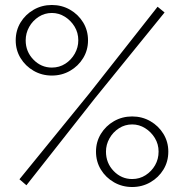

<svg xmlns="http://www.w3.org/2000/svg" viewBox="-20 -740 738 770"><path d="M188 -437Q148 -437 115 -456Q82 -475 62.5 -507Q43 -539 43 -578Q43 -618 62.5 -650Q82 -682 115 -701Q148 -720 188 -720Q228 -720 261 -701Q294 -682 313.5 -650Q333 -618 333 -578Q333 -539 313.5 -507Q294 -475 261 -456Q228 -437 188 -437ZM58 -21 338 -365 612 -713 640 -690 360 -345 86 3ZM188 -469Q218 -469 242 -484.5Q266 -500 280 -525Q294 -550 294 -578Q294 -609 279 -633.5Q264 -658 240 -673Q216 -688 188 -688Q159 -688 135 -672.5Q111 -657 97 -632Q83 -607 83 -578Q83 -533 114 -501Q145 -469 188 -469ZM510 10Q470 10 437 -9Q404 -28 384.5 -60Q365 -92 365 -132Q365 -171 384.5 -203Q404 -235 437 -254Q470 -273 510 -273Q550 -273 583 -254Q616 -235 635.5 -203Q655 -171 655 -132Q655 -92 635.5 -60Q616 -28 583 -9Q550 10 510 10ZM510 -22Q540 -22 564 -37.5Q588 -53 602 -77.5Q616 -102 616 -132Q616 -162 601 -186.5Q586 -211 562 -226Q538 -241 510 -241Q481 -241 457 -225.5Q433 -210 419 -185Q405 -160 405 -132Q405 -86 436 -54Q467 -22 510 -22Z"/></svg>

Font: Raleway Light
Style: Regular
Weight: 300
Designer: Matt McInerney, Pablo Impallari, Rodrigo Fuenzalida
Foundry: Matt McInerney, Pablo Impallari, Rodrigo Fuenzalida
Version: Version 4.026